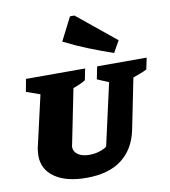

<svg xmlns="http://www.w3.org/2000/svg" viewBox="-90 -890 865 978"><g transform="rotate(-10 343.0 -401.5)"><path d="M279 11Q175 11 115.5 -30Q56 -71 56 -143Q56 -152 57.5 -163.5Q59 -175 59 -178L121 -449L50 -474L62 -539H368L356 -480Q341 -471 326.5 -464.5Q312 -458 292 -451L235 -168Q234 -163 233.5 -161.5Q233 -160 233 -156Q233 -132 255 -117Q277 -102 312 -102Q340 -102 363.5 -109Q387 -116 404 -128L476 -449L417 -474L430 -539H686L674 -480Q656 -471 644 -466.5Q632 -462 602 -451L549 -188Q529 -92 461.5 -40.5Q394 11 279 11ZM527 -591Q463 -613 400.5 -638Q338 -663 277 -694L338 -814H361L561 -651Z"/></g></svg>

Font: Piazzolla SC ExtraBold
Style: Italic
Weight: 800
Italic angle: -11.3°
Designer: Juan Pablo del Peral
Foundry: Huerta Tipografica
Version: Version 1.330